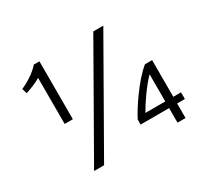

<svg xmlns="http://www.w3.org/2000/svg" viewBox="-144 -898 1161 1097"><g transform="rotate(-30 437.0 -349.5)"><path d="M548 -130V-97H736V-1H789V-97H840V-141H789V-383H742C664 -321 574 -183 548 -130ZM251 0 646 -693H580L185 0ZM64 -611 74 -578C102 -586 145 -603 174 -621V-317H228V-699H191C158 -660 99 -625 64 -611ZM736 -320V-141H605C633 -191 690 -274 736 -320Z"/></g></svg>

Font: Repo Light
Style: Regular
Weight: 300
Designer: Stefan Peev
Foundry: Context Ltd
Version: Version 001.502